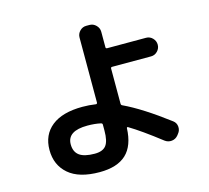

<svg xmlns="http://www.w3.org/2000/svg" viewBox="-118 -936 1237 1136"><g transform="rotate(-15 500.0 -368.5)"><path d="M357 -225Q233 -225 233 -143Q233 -97 263 -75Q293 -53 357 -53Q406 -53 426.5 -79.5Q447 -106 447 -170V-207Q447 -215 438 -217Q402 -225 357 -225ZM357 60Q231 60 167 4.5Q103 -51 103 -143Q103 -236 168.5 -288Q234 -340 357 -340Q398 -340 438 -334Q441 -333 444 -335.5Q447 -338 447 -341V-740Q447 -763 463.5 -780Q480 -797 503 -797H523Q546 -797 563 -780Q580 -763 580 -740V-645Q580 -637 589 -637H827Q850 -637 866.5 -620Q883 -603 883 -580Q883 -557 866.5 -540Q850 -523 827 -523H589Q580 -523 580 -515V-300Q580 -291 587 -288Q698 -236 854 -118Q873 -104 875 -80.5Q877 -57 862 -39L855 -30Q840 -12 817 -9.5Q794 -7 775 -21Q659 -111 587 -154Q585 -156 582 -154.5Q579 -153 579 -150Q575 -43 520 8.5Q465 60 357 60Z"/></g></svg>

Font: Rounded Mplus 1c Bold
Style: Bold
Weight: 700
Version: Version 1.059.20150529